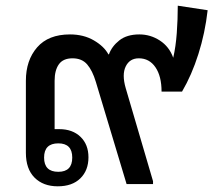

<svg xmlns="http://www.w3.org/2000/svg" viewBox="-20 -647 771 675"><path d="M183 8Q132 8 101.5 -22.5Q71 -53 71 -110V-363Q71 -435 110.5 -480.5Q150 -526 226 -526Q274 -526 310 -505Q346 -484 361 -456H363Q373 -484 399.5 -505Q426 -526 470 -526Q509 -526 542 -504.5Q575 -483 589 -444Q598 -483 601.5 -531Q605 -579 605 -627L710 -611Q701 -531 677.5 -457Q654 -383 620 -325H548Q548 -379 526.5 -410.5Q505 -442 468 -442Q436 -442 422 -413.5Q408 -385 422 -337L518 -10V0H425L317 -359Q305 -399 286.5 -420.5Q268 -442 235 -442Q202 -442 187 -421Q172 -400 172 -363V-193Q180 -193 188 -193Q235 -193 263 -166Q291 -139 291 -94Q291 -48 262.5 -20Q234 8 183 8ZM185 -43Q234 -43 234 -93Q234 -143 185 -143Q135 -143 135 -93Q135 -43 185 -43Z"/></svg>

Font: Noto Sans Thai Looped Medium
Style: Regular
Weight: 500
Designer: Sasikarn Vongin, Ben Mitchell
Foundry: The Fontpad Ltd
Version: Version 1.001; ttfautohint (v1.8.4.7-5d5b)